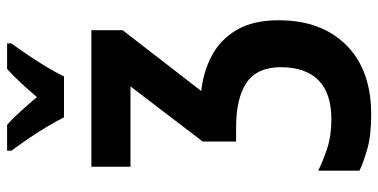

<svg xmlns="http://www.w3.org/2000/svg" viewBox="-282 -542 1064 540"><g transform="rotate(-90 250.0 -272.0)"><path d="M198 240Q138 240 99 228.5Q60 217 40 207V91Q66 104 102 116Q138 128 184 128Q258 128 294.5 91.5Q331 55 331 -14Q331 -81 287.5 -110.5Q244 -140 161 -140H122V-234L277 -437H51V-547H435V-459L264 -238Q319 -232 364 -208Q409 -184 436 -138Q463 -92 463 -20Q463 100 393 170Q323 240 198 240ZM190 -624Q180 -644 164 -671Q148 -698 129.5 -725Q111 -752 96 -772V-784H169Q186 -769 206 -747Q226 -725 247 -700Q270 -727 287.5 -746Q305 -765 326 -784H398V-772Q384 -753 366 -726.5Q348 -700 331.5 -672.5Q315 -645 305 -624Z"/></g></svg>

Font: Noto Sans Mono ExtraCondensed
Style: Bold
Weight: 700
Width: 2
Designer: Monotype Design Team
Foundry: Monotype Imaging Inc.
Version: Version 2.014